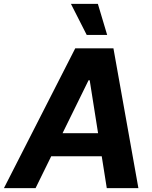

<svg xmlns="http://www.w3.org/2000/svg" viewBox="-58 -979 793 999"><path d="M127 0H-37.6L333.5 -727.5H532.2L662.1 0H497.6L408.7 -561.5H402.8ZM164.6 -286.1H553.7L533.2 -166H143.6ZM393.1 -797.4 311 -959H451.2L499.5 -797.4Z"/></svg>

Font: Inter Tight
Style: Bold Italic
Weight: 700
Italic angle: -9.39999°
Designer: Rasmus Andersson
Foundry: rsms
Version: Version 3.004